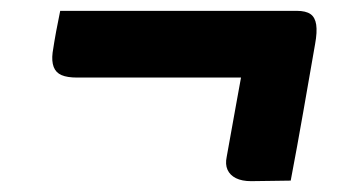

<svg xmlns="http://www.w3.org/2000/svg" viewBox="-20 -471 640 354"><path d="M91 -451H527Q544 -451 552.5 -445Q561 -439 563 -425.5Q565 -412 561 -390Q550 -327 539 -264Q528 -201 516 -138Q498 -138 480.5 -137.5Q463 -137 443 -137Q426 -137 415 -142.5Q404 -148 399.5 -158Q395 -168 398 -182Q407 -232 416 -282Q425 -332 434 -381L475 -328H122Q104 -328 93.5 -332.5Q83 -337 79 -347.5Q75 -358 77 -374Q80 -394 83.5 -413Q87 -432 91 -451Z"/></svg>

Font: Rec Mono Semicasual
Style: Bold Italic
Weight: 700
Italic angle: -10°
Version: Version 1.085; ttfautohint (v1.8.4.7-5d5b)